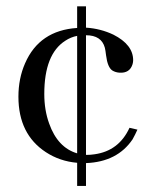

<svg xmlns="http://www.w3.org/2000/svg" viewBox="-20 -577 490 616"><path d="M39.1 -266.6C39.1 -305.7 46.2 -341.5 60.5 -374C91.1 -444.3 146.8 -482.1 227.5 -487.3V-556.6H255.9V-488.3C287.1 -486.3 316.4 -478.8 343.8 -465.8C386.1 -444.3 407.2 -417 407.2 -383.8C407.2 -379.9 406.6 -375.7 405.3 -371.1C399.4 -351.6 385.4 -342.4 363.3 -343.8C354.8 -344.4 347.3 -346.7 340.8 -350.6C330.4 -357.1 323.6 -373.4 320.3 -399.4C319 -410.5 317.7 -418.6 316.4 -423.8C309.2 -450.5 289.1 -463.9 255.9 -463.9V-80.1H259.8C266.9 -80.1 274.7 -80.7 283.2 -82C335.3 -89.2 372.7 -117.5 395.5 -167L420.9 -161.1C416.3 -150.7 411.1 -140.3 405.3 -129.9C372.7 -81.7 322.9 -56.3 255.9 -53.7V19.5H227.5V-54.7C190.4 -57.9 156.9 -69.3 127 -88.9C68.4 -127.3 39.1 -186.5 39.1 -266.6ZM122.1 -275.4C122.1 -240.9 127.3 -209.3 137.7 -180.7C155.9 -129.2 185.9 -97.3 227.5 -85V-461.9C213.9 -459.3 201.2 -454.1 189.5 -446.3C144.5 -417.6 122.1 -360.7 122.1 -275.4Z"/></svg>

Font: Abhaya Libre
Style: Regular
Weight: 400
Designer: Pushpananda Ekanayake, Sol Matas, Pathum Egodawatta
Foundry: Mooniak
Version: Version 1.041; ; ttfautohint (v1.5)